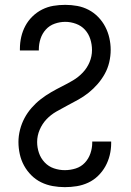

<svg xmlns="http://www.w3.org/2000/svg" viewBox="-20 -763 540 791"><path d="M247 8Q222 8 197 3.5Q172 -1 149.5 -12Q127 -23 109 -41Q91 -59 79 -81Q67 -103 61.5 -128Q56 -153 56 -178Q56 -203 62.5 -228.5Q69 -254 81 -276.5Q93 -299 110 -318.5Q127 -338 147.5 -354Q168 -370 190.5 -383Q213 -396 236 -407.5Q259 -419 281 -432Q303 -445 321 -464Q339 -483 349 -507Q359 -531 359 -557Q359 -580 352 -602Q345 -624 330 -640.5Q315 -657 293 -665Q271 -673 249 -673Q227 -673 205.5 -665.5Q184 -658 169 -641.5Q154 -625 147 -603.5Q140 -582 140 -560V-555H62V-562Q62 -587 67.5 -611Q73 -635 84.5 -656.5Q96 -678 114 -695.5Q132 -713 154 -724Q176 -735 200 -739Q224 -743 249 -743Q274 -743 298.5 -738.5Q323 -734 345 -722.5Q367 -711 384.5 -693Q402 -675 413.5 -653Q425 -631 430.5 -606.5Q436 -582 436 -558Q436 -532 430 -506.5Q424 -481 411.5 -458.5Q399 -436 382 -416.5Q365 -397 345 -381Q325 -365 302.5 -352.5Q280 -340 257 -328Q234 -316 211.5 -303Q189 -290 171.5 -271.5Q154 -253 143.5 -228.5Q133 -204 133 -178Q133 -155 140.5 -133Q148 -111 164 -94Q180 -77 202 -69.5Q224 -62 247 -62Q270 -62 292 -69Q314 -76 329.5 -92.5Q345 -109 352.5 -131Q360 -153 360 -175V-180H438V-173Q438 -148 432 -123.5Q426 -99 414 -77.5Q402 -56 384 -38.5Q366 -21 343.5 -10.5Q321 0 296.5 4Q272 8 247 8Z"/></svg>

Font: Iosevka Term Curly
Style: Regular
Weight: 400
Designer: Belleve Invis
Foundry: Belleve Invis
Version: Version 32.3.0